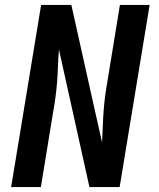

<svg xmlns="http://www.w3.org/2000/svg" viewBox="-20 -755 640 775"><path d="M25 0 146 -735H268L354 -349L392 -180Q394 -213 395 -245.5Q396 -278 398.5 -310.5Q401 -343 405.5 -375.5Q410 -408 416 -441L464 -735H584L463 0H341L218 -555Q215 -522 214 -489.5Q213 -457 210.5 -424.5Q208 -392 203.5 -359.5Q199 -327 193 -294L145 0Z"/></svg>

Font: Iosevka Custom Oblique
Style: Bold
Weight: 700
Italic angle: -9°
Monospace: yes
Designer: Belleve Invis
Foundry: Belleve Invis
Version: Version 30.1.2; ttfautohint (v1.8.4)